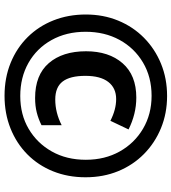

<svg xmlns="http://www.w3.org/2000/svg" viewBox="26 -790 774 867"><g transform="rotate(90 413.5 -357.0)"><path d="M413 10Q332 10 264.5 -17.5Q197 -45 148 -94.5Q99 -144 72.5 -211Q46 -278 46 -357Q46 -436 73.5 -503Q101 -570 151 -619.5Q201 -669 268 -696.5Q335 -724 414 -724Q492 -724 559 -696.5Q626 -669 676 -619.5Q726 -570 753.5 -503Q781 -436 781 -356Q781 -276 754 -209Q727 -142 677.5 -93Q628 -44 560.5 -17Q493 10 413 10ZM414 -61Q498 -61 562.5 -99Q627 -137 664.5 -203.5Q702 -270 702 -357Q702 -443 664.5 -510Q627 -577 561.5 -615.5Q496 -654 413 -654Q328 -654 262.5 -615Q197 -576 160.5 -509Q124 -442 124 -356Q124 -269 161.5 -202Q199 -135 264.5 -98Q330 -61 414 -61ZM423 -128Q319 -128 265.5 -190Q212 -252 212 -358Q212 -461 266 -523Q320 -585 421 -585Q459 -585 495 -576Q531 -567 565 -550L526 -468Q475 -494 428 -494Q378 -494 350.5 -458.5Q323 -423 323 -355Q323 -286 348.5 -252.5Q374 -219 430 -219Q489 -219 546 -248V-157Q518 -143 488.5 -135.5Q459 -128 423 -128Z"/></g></svg>

Font: Noto Sans Devanagari UI SemiCondensed ExtraBold
Style: Regular
Weight: 800
Width: 4
Designer: Jelle Bosma - Monotype Design Team
Foundry: Monotype Imaging Inc.
Version: Version 2.004; ttfautohint (v1.8.4.7-5d5b)